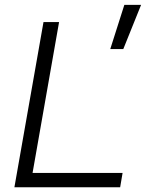

<svg xmlns="http://www.w3.org/2000/svg" viewBox="-20 -786 626 806"><path d="M40.5 0H484.4L494.6 -60.1H116.7L228 -693.4H162.6ZM442.9 -580.1H497.6L572.3 -765.6H502Z"/></svg>

Font: Cascadia Mono PL Light
Style: Italic
Weight: 300
Italic angle: -10°
Monospace: yes
Designer: Aaron Bell
Foundry: Saja Typeworks
Version: Version 2404.023